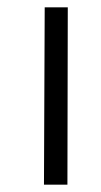

<svg xmlns="http://www.w3.org/2000/svg" viewBox="-20 -504 276 524"><path d="M100 0 102 -484H165L164 0Z"/></svg>

Font: Taylor Sans Light
Style: Regular
Weight: 300
Italic angle: -8°
Designer: Natanael Gama
Version: Version 1.001 September 8, 2015